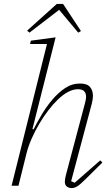

<svg xmlns="http://www.w3.org/2000/svg" viewBox="-20 -945 568 977"><path d="M345 12Q331 12 320.5 4.5Q310 -3 310 -20Q310 -33 315 -53L413 -422Q418 -442 418 -452Q418 -491 377 -491Q329 -491 274 -438Q250 -415 225.5 -383Q201 -351 179.5 -314.5Q158 -278 141 -239.5Q124 -201 115 -165L74 0H39L219 -721H133L137 -738L263 -755L145 -288L151 -287Q168 -321 192 -361.5Q216 -402 246 -437.5Q276 -473 311 -496.5Q346 -520 387 -520Q423 -520 438 -502.5Q453 -485 453 -457Q453 -441 447 -417L342 -23L360 -15L490 -129L501 -118L417 -35Q388 -6 373.5 3Q359 12 345 12ZM118 -789 269 -925H301L392 -787L378 -779L281 -895L130 -779Z"/></svg>

Font: IBM Plex Serif ExtraLight
Style: Italic
Weight: 200
Italic angle: -14°
Designer: Mike Abbink, Paul van der Laan, Pieter van Rosmalen
Foundry: Bold Monday
Version: Version 2.5